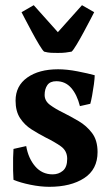

<svg xmlns="http://www.w3.org/2000/svg" viewBox="-20 -704 429 740"><path d="M183 -32Q206 -32 222.5 -46Q239 -60 239 -92Q239 -123 214 -140.5Q189 -158 156 -174Q129 -188 102 -205Q75 -222 57.5 -248.5Q40 -275 40 -316Q40 -373 85 -405Q130 -437 204 -437Q238 -437 279 -429Q320 -421 345 -414Q345 -402 342 -379.5Q339 -357 335 -335.5Q331 -314 328 -304L288 -295Q277 -339 254.5 -365Q232 -391 197 -391Q173 -391 162.5 -376Q152 -361 152 -338Q152 -315 173 -299.5Q194 -284 223 -270Q253 -255 283.5 -237Q314 -219 335 -191Q356 -163 356 -118Q356 -51 304.5 -17.5Q253 16 170 16Q136 16 97 8Q58 0 32 -11Q31 -22 30.5 -46.5Q30 -71 30.5 -95.5Q31 -120 32 -130L81 -141Q89 -94 115.5 -63Q142 -32 183 -32ZM63 -657Q66 -651 77.5 -629Q89 -607 103.5 -580Q118 -553 131 -531.5Q144 -510 150 -505Q165 -501 177 -500.5Q189 -500 203 -500Q223 -500 233.5 -501.5Q244 -503 256 -505Q262 -510 275 -531.5Q288 -553 302.5 -580Q317 -607 328.5 -629Q340 -651 343 -657L296 -684L203 -580L110 -684Z"/></svg>

Font: Buenard
Style: Regular
Weight: 400
Version: Version 2.000